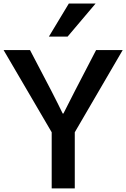

<svg xmlns="http://www.w3.org/2000/svg" viewBox="-22 -1052 705 1072"><path d="M-2 -772.5H145.5L264.6 -544.9Q309.6 -457 328.1 -418H332Q353.5 -459 396.5 -544.9L514.6 -772.5H663.1L395.5 -313.5V0H266.6V-313.5ZM251 -847.7 362.3 -1032.2H511.7L355.5 -847.7Z"/></svg>

Font: Gothic A1
Style: Bold
Weight: 700
Version: Version 2.50